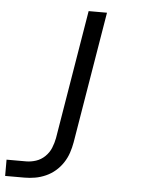

<svg xmlns="http://www.w3.org/2000/svg" viewBox="-92 -564 644 823"><g transform="rotate(5 230.5 -152.5)"><path d="M-39 215V145H45Q66 145 87.5 138Q109 131 126 114.5Q143 98 151.5 77Q160 56 164 35L256 -520H335L241 46Q237 69 229.5 91.5Q222 114 208.5 134.5Q195 155 176.5 171Q158 187 135.5 197Q113 207 90 211Q67 215 44 215Z"/></g></svg>

Font: Iosevka Term Curly Oblique
Style: Regular
Weight: 400
Italic angle: -9°
Designer: Belleve Invis
Foundry: Belleve Invis
Version: Version 32.3.0